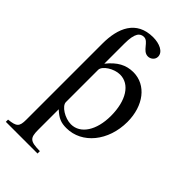

<svg xmlns="http://www.w3.org/2000/svg" viewBox="-268 -744 1037 1037"><g transform="rotate(45 250.0 -226.0)"><path d="M159 -535C159 -615 180 -635 209 -635C245 -635 255 -575 298 -575C317 -575 338 -590 338 -613C338 -650 292 -669 245 -669C116 -669 75 -568 75 -451V131C75 183 64 194 5 200V217H247V199C172 198 159 187 159 124V-33C195 0 218 10 260 10C379 10 470 -102 470 -247C470 -371 400 -460 303 -460C247 -460 203 -436 159 -381ZM159 -334C159 -364 215 -400 261 -400C335 -400 384 -324 384 -207C384 -97 335 -22 263 -22C216 -22 159 -58 159 -88Z"/></g></svg>

Font: XITS Math
Style: Regular
Weight: 400
Designer: MicroPress Inc., with final additions and corrections provided by Coen Hoffman, Elsevier (retired)
Version: Version 1.108